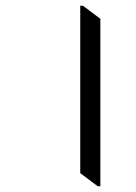

<svg xmlns="http://www.w3.org/2000/svg" viewBox="-20 -642 474 667"><path d="M328.6 -576.7V4.9H319.3L258.8 -40.5V-622.1H268.1Z"/></svg>

Font: Noto Serif Gujarati
Style: Regular
Weight: 400
Designer: Indian Type Foundry
Foundry: Monotype Imaging Inc.
Version: Version 1.02